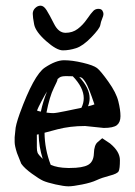

<svg xmlns="http://www.w3.org/2000/svg" viewBox="-20 -655 480 684"><path d="M312.3 -616C307.2 -610.9 299.8 -601.3 290 -587.2C280.3 -573 269.2 -561.3 256.8 -552C244.5 -542.7 230 -538.1 213.4 -538.1C196.8 -538.1 183.1 -548.8 172.4 -570.3C161.6 -591.8 152.8 -607.9 146 -618.7C139.2 -629.4 132.1 -634.8 124.8 -634.8C117.4 -634.8 110.9 -631.9 105.2 -626.2C99.5 -620.5 96.7 -613.8 96.7 -606C96.7 -598.1 98.3 -585.6 101.6 -568.4C104.8 -551.1 119 -531.3 144 -509C169.1 -486.7 189.1 -475.6 204.1 -475.6C219.1 -475.6 234.7 -478.2 251 -483.4C267.3 -488.6 285.3 -501.5 305.2 -522C325 -542.5 335.7 -556.9 337.2 -565.2C338.6 -573.5 340.9 -581.2 344 -588.4C347.1 -595.5 348.6 -601.1 348.6 -605C348.6 -608.9 347.3 -613 344.7 -617.2C342.1 -621.4 337.3 -623.5 330.3 -623.5C323.3 -623.5 317.3 -621 312.3 -616ZM145.5 -253.9C153 -292.3 161.8 -321.6 171.9 -341.8C180.7 -359.4 185.1 -369.5 185.1 -372.1C185.1 -372.7 184.9 -373 184.6 -373C185.2 -373.7 187.7 -375.7 192.1 -378.9C196.5 -382.2 204.3 -383.8 215.6 -383.8C226.8 -383.8 234.7 -383.6 239.3 -383.3C265.3 -356.3 278.3 -330.2 278.3 -305.2C278.3 -293.5 275.6 -282.1 270 -271C257.3 -268.4 239 -264.6 215.1 -259.5C191.2 -254.5 175.9 -252 169.4 -252C162.9 -252 154.9 -252.6 145.5 -253.9ZM229 -56.6H221.7C196.9 -57 176.6 -60.7 160.6 -67.9C146.3 -105 139 -143.1 138.7 -182.1C139.3 -182.5 154.6 -186.5 184.6 -194.3C214.5 -202.1 247.4 -206.1 283.2 -206.1L349.6 -199.2C372.4 -199.2 388 -202.6 396.5 -209.2C404.9 -215.9 409.2 -226.6 409.2 -241.2C409.2 -255.9 406.7 -273.4 401.6 -293.9C396.6 -314.5 384.8 -337.7 366.2 -363.8C347.7 -389.8 334.1 -406.1 325.7 -412.6C317.2 -419.1 300.4 -425.4 275.1 -431.4C249.9 -437.4 227.6 -440.4 208.3 -440.4C188.9 -440.4 166.1 -431.7 139.9 -414.3C113.7 -396.9 83.8 -342.3 50.3 -250.5C40.2 -222.2 35 -202.1 34.7 -190.4L32.2 -166V-148.9C32.2 -140.1 35 -127.1 40.5 -109.9L55.7 -71.8C63.2 -61 75.8 -49.2 93.5 -36.4C111.2 -23.5 124.7 -15.1 133.8 -11C142.9 -6.9 157.6 -2.6 177.7 2C197.9 6.5 213.3 8.8 223.9 8.8C234.5 8.8 250.7 6.6 272.7 2.2C294.7 -2.2 311.8 -7.3 324.2 -13.2C336.6 -19 352.1 -24.3 370.6 -29.1C389.2 -33.8 399.9 -39.1 402.8 -45.2C405.8 -51.2 407.2 -64.3 407.2 -84.5C407.2 -104.7 395.8 -124.2 373 -143.1L372.6 -143.6L344.2 -162.6L328.1 -148.9C319.7 -142.1 315.1 -128.7 314.5 -108.6C313.8 -88.6 307 -75 293.9 -67.6C280.9 -60.3 259.3 -56.6 229 -56.6ZM147.5 -329.1C137.7 -304.7 130.4 -280.8 125.5 -257.3C119 -258.6 114.4 -259.9 111.8 -261.2C114.1 -267.4 119.4 -278.4 127.7 -294.2C136 -310 142.6 -321.6 147.5 -329.1ZM111.3 -129.4V-175.3L117.7 -176.8C118.3 -146.8 123.2 -117.5 132.3 -88.9C121.9 -99 115.8 -106.2 114 -110.6C112.2 -115 111.3 -121.3 111.3 -129.4ZM269 -378.9C272.9 -377.9 278.4 -371.9 285.4 -360.8C292.4 -349.8 302.7 -323.9 316.4 -283.2C312.8 -281.6 308.4 -280.1 303.2 -278.8L293.5 -276.4C297.4 -285.8 299.3 -295.4 299.3 -305.2C299.3 -329.3 286.9 -354.5 262.2 -380.9C262.9 -380.5 265.1 -379.9 269 -378.9Z"/></svg>

Font: Drukaatie burti
Style: Regular
Weight: 400
Version: Version 0.14.4